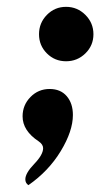

<svg xmlns="http://www.w3.org/2000/svg" viewBox="-20 -431 316 561"><path d="M117 -275Q94 -298 94 -331Q94 -364 117 -387.5Q140 -411 173 -411Q206 -411 229.5 -387.5Q253 -364 253 -331Q253 -298 229.5 -275Q206 -252 173 -252Q140 -252 117 -275ZM46 -91Q46 -124 69 -147.5Q92 -171 125 -171Q157 -171 175 -150Q193 -129 193 -95Q193 -48 157.5 10.5Q122 69 63 110Q54 104 54 93Q54 75 80 48Q106 21 106 2Q106 -9 93 -18Q46 -49 46 -91Z"/></svg>

Font: Lobster 1.3
Style: Regular
Weight: 400
Designer: Pablo Impallari
Foundry: Pablo Impallari. www.impallari.com
Version: Version 1.003 2010